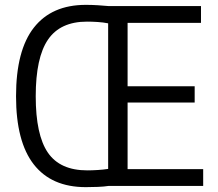

<svg xmlns="http://www.w3.org/2000/svg" viewBox="-20 -765 899 790"><path d="M333 5Q192 5 119 -88.5Q46 -182 46 -369Q46 -558 119.5 -651.5Q193 -745 333 -745Q357 -745 382 -743.5Q407 -742 427 -740H807V-671H505V-410H781V-343H505V-69H816V0H427Q408 3 382 4Q356 5 333 5ZM339 -64Q359 -64 382.5 -65.5Q406 -67 425 -70V-669Q405 -673 382 -674.5Q359 -676 338 -676Q228 -676 177.5 -602Q127 -528 127 -369Q127 -210 177 -137Q227 -64 339 -64Z"/></svg>

Font: Encode Sans Condensed
Style: Regular
Weight: 400
Designer: Pablo Impallari, Andres Torresi
Foundry: Pablo Impallari, Andres Torresi
Version: Version 1.000; ttfautohint (v1.00) -l 8 -r 50 -G 200 -x 14 -